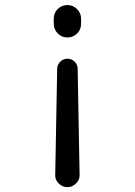

<svg xmlns="http://www.w3.org/2000/svg" viewBox="-20 -530 540 769"><path d="M195.3 -434.6V-455.1Q195.3 -478.5 211.4 -494.1Q227.5 -509.8 250 -509.8Q272.5 -509.8 288.6 -493.7Q304.7 -477.5 304.7 -455.1V-434.6Q304.7 -411.1 288.6 -395.5Q272.5 -379.9 250 -379.9Q227.5 -379.9 211.4 -396Q195.3 -412.1 195.3 -434.6ZM291 -254.9 298.8 169.9Q299.8 189.5 284.7 204.6Q269.5 219.7 250 219.7Q230.5 219.7 215.3 205.1Q200.2 190.4 201.2 169.9L209 -254.9Q209 -270.5 221.2 -282.7Q233.4 -294.9 250 -294.9Q266.6 -294.9 278.8 -283.2Q291 -271.5 291 -254.9Z"/></svg>

Font: Rounded-X Mgen+ 1m regular
Style: Regular
Weight: 400
Designer: [Source Han Sans]
Ryoko NISHIZUKA  (kana & ideographs); Paul D. Hunt (Latin, Greek & Cyrillic); Wenlong ZHANG  (bopomofo
Version: Version 1.059.20150602